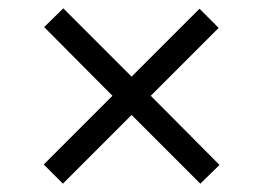

<svg xmlns="http://www.w3.org/2000/svg" viewBox="-20 -601 631 461"><path d="M132 -581 296 -417 459 -580 505 -534 342 -371 507 -205 461 -160 296 -325 131 -160 85 -206 250 -371 86 -536Z"/></svg>

Font: SVN-Poppins Light
Style: Regular
Weight: 300
Designer: Ninad Kale (Devanagari), Jonny Pinhorn (Latin)
Foundry: Indian Type Foundry
Version: Version 3.002 2017; ttfautohint (v1.8.3)